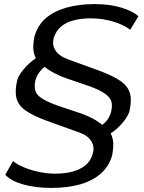

<svg xmlns="http://www.w3.org/2000/svg" viewBox="-20 -733 707 942"><path d="M231 189Q153 189 92.5 171.5Q32 154 6 124L44 57Q64 74 97.5 88Q131 102 171.5 110.5Q212 119 251 119Q299 119 336 109Q373 99 399 78Q425 57 434 24Q446 -11 428 -40Q410 -69 369 -83L208 -141Q140 -166 104.5 -191.5Q69 -217 60.5 -252.5Q52 -288 65 -342Q75 -371 107 -405.5Q139 -440 186 -466L166 -431Q150 -453 145 -480Q140 -507 149 -554Q165 -609 204.5 -643.5Q244 -678 305.5 -695.5Q367 -713 443 -713Q518 -713 575.5 -695.5Q633 -678 659 -653L619 -587Q585 -613 532.5 -628Q480 -643 425 -643Q380 -643 342.5 -633.5Q305 -624 280 -603Q255 -582 244 -548Q234 -513 252.5 -485Q271 -457 316 -441L473 -384Q541 -358 575.5 -332.5Q610 -307 618.5 -271.5Q627 -236 614 -183Q604 -155 573 -121Q542 -87 495 -61L514 -93Q529 -73 534 -45Q539 -17 530 30Q515 83 474 119Q433 155 371.5 172Q310 189 231 189ZM154 -340Q147 -309 153.5 -287.5Q160 -266 187.5 -249Q215 -232 265 -214L373 -178Q416 -163 449 -143.5Q482 -124 495 -105L457 -104Q483 -118 500.5 -137.5Q518 -157 525 -184Q532 -214 526.5 -234.5Q521 -255 495 -273.5Q469 -292 416 -311L305 -349Q263 -364 230 -383.5Q197 -403 182 -421L221 -419Q195 -405 178.5 -385.5Q162 -366 154 -340Z"/></svg>

Font: Nunito Sans 7pt Expanded
Style: Italic
Weight: 400
Width: 7
Italic angle: -9°
Designer: Vernon Adams
Foundry: Vernon Adams
Version: Version 3.101;gftools[0.9.27]